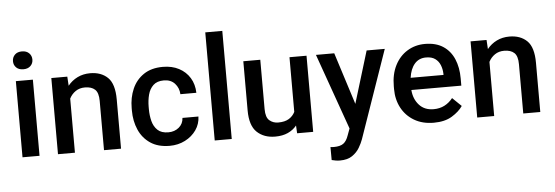

<svg xmlns="http://www.w3.org/2000/svg" viewBox="-57 -932 3833 1327"><g transform="rotate(-5 1860.0 -268.5)"><path d="M60.5 -667Q60.5 -693.8 78.4 -711.7Q96.2 -729.5 127.9 -729.5Q159.2 -729.5 177.2 -711.7Q195.3 -693.8 195.3 -667Q195.3 -640.6 177.2 -623Q159.2 -605.5 127.9 -605.5Q96.2 -605.5 78.4 -623Q60.5 -640.6 60.5 -667ZM186.5 -528.3V0H68.4V-528.3Z M539.6 -443.4Q502.4 -443.4 475.1 -424.8Q447.8 -406.2 432.1 -375.5V0H314.5V-528.3H425.3L429.2 -464.8Q457 -499.5 496.3 -518.8Q535.6 -538.1 584 -538.1Q660.6 -538.1 706.3 -493.7Q752 -449.2 752 -341.3V0H633.8V-341.8Q633.8 -398.4 609.6 -420.9Q585.4 -443.4 539.6 -443.4Z M1087.9 -84Q1131.3 -84 1161.4 -109.1Q1191.4 -134.3 1193.4 -174.8H1304.2Q1302.7 -123 1273.7 -81.3Q1244.6 -39.6 1196.3 -14.9Q1147.9 9.8 1089.4 9.8Q1008.8 9.8 955.6 -26.1Q902.3 -62 876 -122.3Q849.6 -182.6 849.6 -255.4V-272.5Q849.6 -345.7 876 -406Q902.3 -466.3 955.6 -502.2Q1008.8 -538.1 1088.9 -538.1Q1152.3 -538.1 1200.2 -512.9Q1248 -487.8 1275.4 -443.1Q1302.7 -398.4 1304.2 -339.4H1193.4Q1191.4 -382.8 1163.6 -413.6Q1135.7 -444.3 1087.4 -444.3Q1040 -444.3 1013.9 -419.4Q987.8 -394.5 977.5 -355.2Q967.3 -315.9 967.3 -272.5V-255.4Q967.3 -211.9 977.3 -172.6Q987.3 -133.3 1013.7 -108.6Q1040 -84 1087.9 -84Z M1520 -750V0H1401.9V-750Z M1973.6 0 1970.7 -54.2Q1946.3 -23.9 1909.2 -7.1Q1872.1 9.8 1821.3 9.8Q1743.2 9.8 1694.8 -36.1Q1646.5 -82 1646.5 -187V-528.3H1764.2V-186Q1764.2 -128.4 1789.6 -106.9Q1814.9 -85.4 1850.1 -85.4Q1896.5 -85.4 1924.6 -102.8Q1952.6 -120.1 1966.8 -148.9V-528.3H2085V0Z M2277.3 -528.3 2392.1 -167.5 2502 -528.3H2627.9L2416 80.6Q2406.7 106.9 2388.4 137.9Q2370.1 168.9 2337.6 191.2Q2305.2 213.4 2252.4 213.4Q2236.8 213.4 2222.4 210.9Q2208 208.5 2195.3 205.1L2194.8 115.2Q2200.2 115.7 2207.3 116.2Q2214.4 116.7 2218.3 116.7Q2262.2 116.7 2284.7 100.3Q2307.1 84 2320.3 44.9L2337.4 -1.5L2150.4 -528.3Z M2921.4 9.8Q2843.3 9.8 2786.1 -23.9Q2729 -57.6 2698.2 -115.5Q2667.5 -173.3 2667.5 -246.1V-265.6Q2667.5 -348.6 2698.7 -409.9Q2730 -471.2 2784.4 -504.6Q2838.9 -538.1 2907.2 -538.1Q2982.9 -538.1 3033 -505.1Q3083 -472.2 3107.9 -413.8Q3132.8 -355.5 3132.8 -279.3V-229H2786.1Q2791 -166 2828.1 -124.8Q2865.2 -83.5 2928.2 -83.5Q2970.7 -83.5 3003.9 -100.6Q3037.1 -117.7 3061.5 -148.9L3123.5 -88.9Q3098.1 -51.3 3048.3 -20.8Q2998.5 9.8 2921.4 9.8ZM2906.7 -444.3Q2856.9 -444.3 2826.9 -409.4Q2796.9 -374.5 2788.6 -313.5H3016.6V-322.8Q3015.6 -354.5 3004.4 -382.3Q2993.2 -410.2 2969.5 -427.2Q2945.8 -444.3 2906.7 -444.3Z M3448.2 -443.4Q3411.1 -443.4 3383.8 -424.8Q3356.4 -406.2 3340.8 -375.5V0H3223.1V-528.3H3334L3337.9 -464.8Q3365.7 -499.5 3405 -518.8Q3444.3 -538.1 3492.7 -538.1Q3569.3 -538.1 3615 -493.7Q3660.6 -449.2 3660.6 -341.3V0H3542.5V-341.8Q3542.5 -398.4 3518.3 -420.9Q3494.1 -443.4 3448.2 -443.4Z"/></g></svg>

Font: Vazirmatn UI FD Medium
Style: Regular
Weight: 500
Designer: Saber Rastikerdar
Foundry: Saber Rastikerdar
Version: Version 33.003